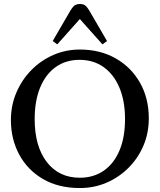

<svg xmlns="http://www.w3.org/2000/svg" viewBox="-20 -935 806 969"><path d="M383 14Q275 14 197 -31.5Q119 -77 77 -155Q35 -233 35 -329Q35 -403 62.5 -467.5Q90 -532 138 -581Q186 -630 249 -657.5Q312 -685 383 -685Q485 -685 563.5 -640.5Q642 -596 686.5 -517.5Q731 -439 731 -338Q731 -263 703.5 -199Q676 -135 627.5 -87Q579 -39 516.5 -12.5Q454 14 383 14ZM383 -38Q452 -38 503.5 -73.5Q555 -109 583 -175.5Q611 -242 611 -334Q611 -425 583 -492Q555 -559 503.5 -596Q452 -633 381 -633Q312 -633 261 -596.5Q210 -560 182.5 -493Q155 -426 155 -334Q155 -197 216 -117.5Q277 -38 383 -38ZM269 -711 246 -728 335 -881Q349 -904 359.5 -909.5Q370 -915 383 -915Q397 -915 407 -909.5Q417 -904 431 -881L520 -728L497 -711L383 -839Z"/></svg>

Font: Gulzar
Style: Regular
Weight: 400
Designer: Borna Izadpanah, Alice Savoie, Simon Cozens, Fiona Ross
Version: Version 1.000;[7b34f74]; ttfautohint (v1.8.4)